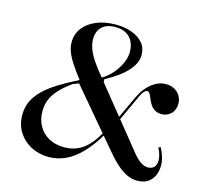

<svg xmlns="http://www.w3.org/2000/svg" viewBox="-106 -842 1037 975"><g transform="rotate(15 412.5 -354.0)"><path d="M228.1 15Q177.1 15 135.7 -7.1Q94.3 -29.2 69.9 -67.8Q45.5 -106.3 45.5 -157.3Q45.5 -196.7 60.4 -228.9Q75.4 -261 104.5 -289.8Q133.7 -318.6 178 -346.3Q222.3 -374 281 -403.3Q251.8 -441.4 232 -471.2Q212.3 -500.9 202.1 -527.2Q192 -553.6 192 -579Q192 -621.9 216.8 -654.2Q241.6 -686.5 285.6 -704.7Q329.5 -723 386.7 -723Q432.4 -723 470.2 -709.6Q508 -696.2 530.2 -670.4Q552.3 -644.6 552.3 -607.4Q552.3 -564.5 514.6 -522.5Q476.9 -480.5 401.6 -440.1V-419.6L383.2 -442.4Q415.3 -460.9 439.2 -488.5Q463.1 -516.2 477 -547.3Q490.8 -578.4 490.8 -605.5Q490.8 -637.6 478.9 -661.2Q466.9 -684.9 444.2 -697.5Q421.5 -710.2 388 -710.2Q341.9 -710.2 317.4 -686.8Q293 -663.4 293 -621.2Q293 -598.5 302.4 -572.3Q311.8 -546.1 332.4 -515.1Q352.9 -484.1 386.2 -444.5L649.3 -118.4Q672.8 -89.6 692.1 -77Q711.4 -64.3 729.5 -64.3Q751.7 -64.3 762.9 -77Q774.1 -89.7 774.1 -112.5Q774.1 -125.7 769.6 -141.7Q765.2 -157.6 755.8 -175.8L766.7 -181.1Q779.2 -158.2 786.1 -135Q793 -111.8 793 -90.7Q793 -61.3 782.2 -37.2Q771.4 -13.2 749.8 0.9Q728.2 15 694 15Q667.5 15 641.2 2.9Q614.9 -9.1 586.1 -34.8Q557.3 -60.4 522.7 -102.8L282.9 -386.2L251.5 -373.8Q211.3 -345.2 186.5 -317.7Q161.6 -290.3 150.5 -262Q139.5 -233.7 139.5 -201.2Q139.5 -158.9 158.3 -125.2Q177 -91.5 211.4 -72.3Q245.9 -53 292.8 -53Q348.4 -53 390.2 -82.7Q432 -112.4 469.1 -179.9L477.2 -169.8Q439.6 -106.6 400.3 -65.7Q361.1 -24.7 318.7 -4.9Q276.3 15 228.1 15ZM727.9 -343.5Q704.8 -343.5 690.4 -353Q676 -362.5 667.1 -376.7Q658.2 -391 652.7 -405Q647.2 -419 641.7 -428.5Q636.1 -438 628 -438Q619.4 -438 610.6 -428Q601.8 -418 591.7 -395.3L528.8 -259L520.7 -270.1L582.1 -400.9Q605.5 -445.8 639.5 -471.4Q673.5 -496.9 710.8 -496.9Q737 -496.9 756.1 -486Q775.2 -475.2 786 -457.1Q796.7 -439.1 796.7 -416.6Q796.7 -398.7 790.9 -385Q785.1 -371.2 775 -362Q764.8 -352.8 752.8 -348.2Q740.8 -343.5 727.9 -343.5Z"/></g></svg>

Font: Kalnia Thin
Style: Regular
Weight: 100
Version: Version 1.105